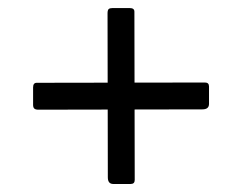

<svg xmlns="http://www.w3.org/2000/svg" viewBox="-20 -610 597 474"><path d="M496 -353.5Q496 -340 479.7 -340L74.7 -339.2Q67.7 -339.2 64.7 -342Q61.7 -344.7 61.7 -351.2V-394.2Q61.7 -405.6 70.6 -405.6L486 -406.3Q496 -406.3 496 -396.5ZM259.7 -155.8Q246.2 -155.8 246.2 -172.1L245.5 -577.1Q245.5 -584.9 248.2 -587.5Q251 -590.1 257.4 -590.1H300.4Q311.8 -590.1 311.8 -581.2L312.6 -165.8Q312.6 -155.8 302.7 -155.8Z"/></svg>

Font: Libre Franklin Thin
Style: Regular
Weight: 100
Designer: Pablo Impallari, Rodrigo Fuenzalida, Nhung Nguyen
Foundry: Impallari Type
Version: Version 3.000